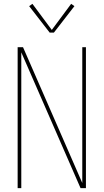

<svg xmlns="http://www.w3.org/2000/svg" viewBox="-20 -981 540 1001"><path d="M72 0V-735H100L409 -27V-735H428V0H400L91 -708V0ZM239 -811 132 -949 149 -961 250 -825 351 -961 368 -949 261 -811Z"/></svg>

Font: Zed Mono Thin
Style: Regular
Weight: 100
Monospace: yes
Designer: Belleve Invis
Foundry: Belleve Invis
Version: Version 1.0.0; ttfautohint (v1.8.4)